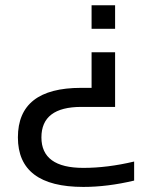

<svg xmlns="http://www.w3.org/2000/svg" viewBox="-20 -533 584 738"><path d="M332 -422.4V-512.7H422.4V-422.4ZM495.6 161.1Q393.1 185.5 300.3 185.5Q48.8 185.5 48.8 -4.9Q48.8 -195.3 291.5 -195.3H332V-332H422.4V-122.1H293Q139.2 -122.1 139.2 -4.9Q139.2 112.3 300.3 112.3Q393.1 112.3 495.6 87.9Z"/></svg>

Font: Sansation
Style: Regular
Weight: 400
Designer: Bernd Montag
Version: Version 1.301